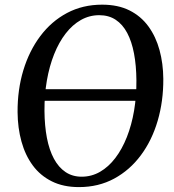

<svg xmlns="http://www.w3.org/2000/svg" viewBox="-20 -772 728 803"><path d="M109 -350.5 111 -399H592.5L590.5 -350.5ZM310 10.5Q245 10.5 196.8 -13.5Q148.5 -37.5 117 -80.2Q85.5 -123 69.8 -180Q54 -237 53.5 -303Q53 -396.5 77.5 -477.8Q102 -559 148.5 -621Q195 -683 260.5 -717.8Q326 -752.5 407 -752.5Q473.5 -752.5 521.5 -728.5Q569.5 -704.5 600.8 -661.5Q632 -618.5 647.2 -562.5Q662.5 -506.5 663 -442Q663.5 -349 639.5 -267Q615.5 -185 569.2 -122.8Q523 -60.5 457.5 -25Q392 10.5 310 10.5ZM321.5 -33Q363 -33 398.5 -53.5Q434 -74 462.2 -111Q490.5 -148 510.5 -198.5Q530.5 -249 540.8 -309.5Q551 -370 550.5 -436Q550 -498 540.5 -548.2Q531 -598.5 512 -634.2Q493 -670 464 -689.2Q435 -708.5 395 -708.5Q354 -708.5 318.5 -688.5Q283 -668.5 254.8 -632Q226.5 -595.5 206.5 -545.5Q186.5 -495.5 176 -435.2Q165.5 -375 166 -308Q166.5 -246 176.2 -195.2Q186 -144.5 205.5 -108.2Q225 -72 254 -52.5Q283 -33 321.5 -33Z"/></svg>

Font: Merriweather 60pt
Style: Italic
Weight: 400
Italic angle: -7.8°
Version: Version 2.101